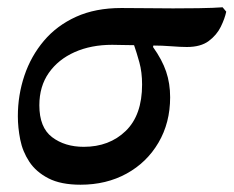

<svg xmlns="http://www.w3.org/2000/svg" viewBox="-20 -493 641 527"><path d="M201 14Q147 14 113 -3.5Q79 -21 60.5 -49Q42 -77 35.5 -110Q29 -143 29 -174Q29 -232 47 -285.5Q65 -339 100.5 -381Q136 -423 189 -447Q242 -471 313 -471Q350 -471 387.5 -470.5Q425 -470 455 -470Q500 -470 524.5 -470.5Q549 -471 563.5 -471.5Q578 -472 591 -473L601 -461Q597 -442 586 -419.5Q575 -397 553 -380.5Q531 -364 493 -364Q476 -364 450.5 -366Q425 -368 401 -368L400 -364Q425 -329 436 -296.5Q447 -264 447 -226Q447 -156 415 -101.5Q383 -47 327.5 -16.5Q272 14 201 14ZM348 -369Q331 -369 315.5 -369.5Q300 -370 288 -370Q230 -370 185 -350Q140 -330 114 -293Q88 -256 88 -204Q88 -143 123 -116.5Q158 -90 210 -90Q280 -90 325 -133.5Q370 -177 370 -261Q370 -295 362.5 -322Q355 -349 348 -369Z"/></svg>

Font: STIX Two Text SemiBold
Style: Italic
Weight: 600
Italic angle: -12°
Designer: Ross Mills, John Hudson & Paul Hanslow, Tiro Typeworks Ltd; with prior portions MicroPress Inc. and Coen Hoffman, Elsevi
Foundry: Tiro Typeworks Ltd
Version: Version 2.13 b171